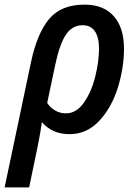

<svg xmlns="http://www.w3.org/2000/svg" viewBox="-60 -570 589 830"><path d="M74 -301Q100 -425 152 -487.5Q204 -550 305 -550Q388 -550 432 -500Q476 -450 476 -360Q476 -276 449 -190Q422 -104 368.5 -47Q315 10 240 10Q166 10 121 -42Q116 -1 101 72L66 240H-40ZM368 -360Q368 -409 350 -435Q332 -461 297 -461Q252 -461 224.5 -419.5Q197 -378 178 -286L144 -125Q157 -105 178 -92.5Q199 -80 225 -80Q270 -80 302.5 -126Q335 -172 351.5 -238Q368 -304 368 -360Z"/></svg>

Font: Noto Sans UI NarrowMedium
Style: Italic
Weight: 500
Width: 4
Italic angle: -12°
Designer: Monotype Design Team
Foundry: Monotype Imaging Inc.
Version: Version 1.001